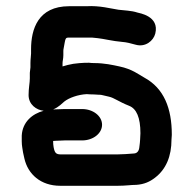

<svg xmlns="http://www.w3.org/2000/svg" viewBox="-20 -638 622 618"><path d="M299 -333H300.9C307.1 -333 311.2 -331 330.8 -326.8C347.2 -323.3 362.2 -310.6 395.7 -297.4C419.3 -288.1 432 -259.8 432 -209.2C432 -202.4 431 -195.5 431 -189C431 -185.4 430.8 -182.3 430.2 -178.3L428.3 -162.7C426.9 -151.5 421.1 -144.7 411.5 -144C392.8 -142.6 373.6 -141 357.6 -141H176.3C160.6 -141 156.1 -145.4 152.6 -164.2C151.5 -170 151 -176.3 151 -184.3C153.4 -184.6 160 -185 162 -185H162.9C172.5 -185.7 182.1 -186 187.6 -186H244.3C279.1 -186 308.5 -208.1 308.5 -236.5C308.5 -264.9 279.1 -287 244.3 -287H187.6C178 -287 164.1 -286.4 151.1 -285.8C169.3 -293.1 180.3 -305.9 187.2 -311.3C201.9 -323 231 -333.6 259.2 -335C264.6 -334.5 274.5 -334 282.1 -334C286.8 -334 293.2 -333.6 299 -333ZM50 -201.7V-183C50 -167.8 53.2 -156.2 54.3 -146.7L58.4 -128.2C69.7 -77.5 110.9 -40 173.8 -40H358.9C384.6 -40 402.4 -43 418 -43H418.9C444.8 -44.9 462.4 -53.2 479.2 -66.2C514.6 -93.4 532 -135.2 532 -189C532 -192.6 532.4 -198.4 533 -203.6V-205C533 -288.9 507.9 -353.8 444.7 -388.1C426.9 -397.8 406.3 -415.4 364.3 -424.2C343 -428.7 316.8 -435 282.1 -435C277 -435 271.6 -435.4 266.7 -436H264.4C254.6 -436 246.4 -435.7 235.4 -434.8L216 -432.6C202.9 -430.3 192.5 -427.7 181.3 -424.2V-435C181.3 -441.3 183.9 -449.2 183.9 -460.5V-474.2C183.9 -477.1 184.2 -479.1 184.9 -482.5C191.1 -515.8 189.5 -517 202.7 -517H276.3L294.2 -515.2C312 -513.5 343.8 -505.4 373.3 -503.1C387.1 -502.1 400.6 -498.6 417 -494C448 -485.3 473.9 -506.6 479.8 -529.9C493.9 -586.6 428 -595.7 421.9 -597.7C402.7 -604.1 379.3 -604.3 361.7 -606.6C336.3 -610.3 301.6 -620.5 258.2 -618H202.7C102.2 -618 80 -543.7 80 -479.9V-465.8C80 -458 78 -448.4 78 -435V-421.3C77.3 -414.9 76.7 -409 76 -403.6V-386C76 -371.4 72 -354.1 72 -332C72 -301.5 97.1 -283.9 120.5 -281.4C84.6 -272.1 52.4 -245.8 50 -201.7Z"/></svg>

Font: NumbBunny
Style: Bk
Weight: 400
Designer: Robert Jablonski
Foundry: Cannot Into Space Fonts
Version: Version 1.0